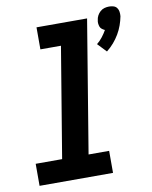

<svg xmlns="http://www.w3.org/2000/svg" viewBox="-86 -836 713 901"><g transform="rotate(-10 270.5 -386.0)"><path d="M450 -566 410 -608Q425 -620 437 -635.5Q449 -651 458 -667Q451 -670 444.5 -675Q438 -680 435.5 -687Q433 -694 432 -702Q431 -710 433 -718Q434 -729 439.5 -739.5Q445 -750 454 -758Q463 -766 474 -769Q485 -772 496 -772Q507 -772 517 -769Q527 -766 533 -758Q539 -750 540.5 -739.5Q542 -729 541 -718Q537 -697 529.5 -676Q522 -655 510.5 -635.5Q499 -616 484 -598.5Q469 -581 450 -566ZM29 0V-105H155L242 -630H144V-735H385L281 -105H379V0Z"/></g></svg>

Font: Iosevka SS18 Extrabold
Style: Italic
Weight: 800
Italic angle: -9°
Monospace: yes
Designer: Belleve Invis
Foundry: Belleve Invis
Version: Version 25.1.1; ttfautohint (v1.8.4)